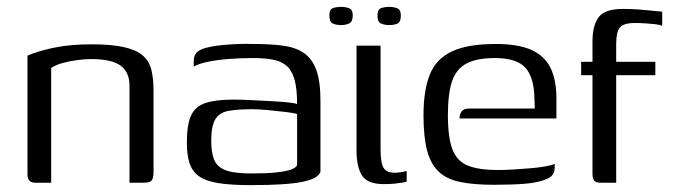

<svg xmlns="http://www.w3.org/2000/svg" viewBox="-20 -532 1961 559"><path d="M83 0Q60 0 60 -24V-370Q89 -383 136.5 -393Q184 -403 246 -403Q304 -403 340 -395Q376 -387 395 -371Q414 -355 420.5 -329.5Q427 -304 427 -268V-30Q427 -19 424.5 -12Q422 -5 415.5 -2.5Q409 0 396 0H357V-282Q357 -322 331 -341Q305 -360 246 -360Q227 -360 204.5 -357Q182 -354 162 -348.5Q142 -343 129 -334V0Z M711 7Q652 7 615 1Q578 -5 558.5 -19.5Q539 -34 531.5 -58Q524 -82 524 -117Q524 -168 536 -195Q548 -222 578 -232Q608 -242 658 -242Q683 -242 712.5 -240.5Q742 -239 769.5 -237.5Q797 -236 817.5 -234Q838 -232 845 -229Q845 -275 837 -302Q829 -329 812.5 -342Q796 -355 771.5 -359Q747 -363 715 -363Q682 -363 648.5 -360.5Q615 -358 587 -352.5Q559 -347 544 -338V-353Q544 -374 556.5 -382.5Q569 -391 585 -394Q604 -399 640.5 -402Q677 -405 717 -404Q768 -404 804.5 -399Q841 -394 865 -377.5Q889 -361 901 -328Q913 -295 913 -238V-32Q907 -12 860 -2.5Q813 7 711 7ZM711 -27Q757 -27 784.5 -30Q812 -33 826.5 -38Q841 -43 845 -51V-200Q836 -203 811.5 -206Q787 -209 760 -211.5Q733 -214 714 -214Q671 -214 644.5 -209Q618 -204 606.5 -184Q595 -164 595 -122Q595 -89 603 -68Q611 -47 635.5 -37Q660 -27 711 -27Z M1097 4Q1050 4 1034 -21Q1018 -46 1018 -94V-399H1088V-98Q1088 -57 1097 -43Q1106 -29 1129 -29Q1138 -29 1149.5 -31Q1161 -33 1164 -34V-3Q1161 -2 1152.5 -0.5Q1144 1 1130.5 2.5Q1117 4 1097 4ZM1113 -459Q1100 -459 1089.5 -463.5Q1079 -468 1079 -487Q1079 -505 1090 -508.5Q1101 -512 1113 -512Q1126 -512 1136.5 -508Q1147 -504 1147 -487Q1147 -468 1137.5 -463.5Q1128 -459 1113 -459ZM973 -459Q959 -459 949 -463.5Q939 -468 939 -487Q939 -505 949.5 -508.5Q960 -512 973 -512Q986 -512 996.5 -508Q1007 -504 1007 -487Q1007 -469 997 -464Q987 -459 973 -459Z M1418 6Q1360 6 1320.5 -2Q1281 -10 1257.5 -32Q1234 -54 1223.5 -93.5Q1213 -133 1213 -196Q1213 -268 1231 -314Q1249 -360 1295 -382Q1341 -404 1424 -404Q1488 -404 1526.5 -387Q1565 -370 1582.5 -335Q1600 -300 1600 -244V-187H1318Q1318 -199 1324 -207.5Q1330 -216 1346 -216H1537L1536 -245Q1535 -307 1509.5 -335Q1484 -363 1421 -363Q1368 -363 1338 -347Q1308 -331 1296 -295Q1284 -259 1284 -197Q1284 -131 1297.5 -96.5Q1311 -62 1343 -49.5Q1375 -37 1430 -37Q1449 -37 1473.5 -38.5Q1498 -40 1523 -42Q1548 -44 1567.5 -47.5Q1587 -51 1595 -55V-43Q1595 -33 1589.5 -24Q1584 -15 1567 -9Q1545 0 1507.5 3Q1470 6 1418 6Z M1672 -352H1705V-411Q1705 -458 1723 -482Q1741 -506 1793 -506Q1817 -506 1838.5 -504.5Q1860 -503 1877.5 -501Q1895 -499 1908 -498V-457Q1901 -460 1888 -461.5Q1875 -463 1859.5 -464Q1844 -465 1828 -465Q1795 -465 1784.5 -451.5Q1774 -438 1774 -404V-352H1888V-313H1774V0H1730Q1715 0 1710 -6Q1705 -12 1705 -27V-313H1672Z"/></svg>

Font: Genos
Style: Regular
Weight: 400
Designer: Robert E. Leuschke
Foundry: Robert E. Leuschke
Version: Version 1.010